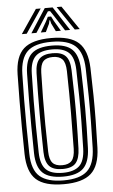

<svg xmlns="http://www.w3.org/2000/svg" viewBox="-64 -1020 629 1071"><g transform="rotate(-5 250.5 -484.0)"><path d="M249.8 9.2Q142.5 9.2 95 -34Q47.5 -77.2 45.5 -177.2Q44 -258.5 43.5 -329.8Q43 -401 43.5 -472Q44 -543 45.5 -623.5Q47.5 -723 95 -766.1Q142.5 -809.2 249.8 -809.2Q356.2 -809.2 403.1 -765.9Q450 -722.5 453.5 -624Q456.2 -537.5 457.1 -467.8Q458 -398 457 -329Q456 -260 453.5 -176.2Q450 -76.2 402.2 -33.5Q354.5 9.2 249.8 9.2ZM249.8 -12Q342 -12 383.1 -50.5Q424.2 -89 427 -178Q429.2 -256.5 430.1 -325.8Q431 -395 430.2 -466.4Q429.5 -537.8 427 -622.8Q424.2 -711.2 383.1 -749.6Q342 -788 249.8 -788Q154.5 -788 114.2 -748.9Q74 -709.8 72 -622.8Q70.2 -547.2 69.6 -477.8Q69 -408.2 69.6 -335.6Q70.2 -263 72 -178Q73.8 -86 117 -49Q160.2 -12 249.8 -12ZM249.8 -33.2Q170.2 -33.2 135.1 -66.9Q100 -100.5 98.5 -178Q97 -258.5 96.5 -329.6Q96 -400.8 96.5 -471.6Q97 -542.5 98.5 -622.8Q100 -699.8 135 -733.2Q170 -766.8 249.8 -766.8Q327.8 -766.8 362.6 -733.1Q397.5 -699.5 400.5 -621.8Q404.5 -507 404.6 -402.8Q404.8 -298.5 400.5 -178.8Q397.5 -101.2 362.8 -67.2Q328 -33.2 249.8 -33.2ZM249.8 -54.5Q311.5 -54.5 341.8 -82.4Q372 -110.2 374 -179.8Q376.2 -257.2 377.1 -328.1Q378 -399 377.2 -470.5Q376.5 -542 374 -621Q372 -689.8 341.9 -717.6Q311.8 -745.5 249.8 -745.5Q184 -745.5 155.1 -716.5Q126.2 -687.5 124.8 -621.8Q122.8 -536.8 122.1 -466.9Q121.5 -397 122.2 -328.5Q123 -260 124.8 -178.8Q126.2 -113.2 154.9 -83.9Q183.5 -54.5 249.8 -54.5ZM249.8 -75.8Q198.5 -75.8 175.6 -100.1Q152.8 -124.5 151.5 -179Q146.5 -395.8 151.5 -621.8Q152.8 -677 176 -700.6Q199.2 -724.2 249.8 -724.2Q300.8 -724.2 323.2 -700Q345.8 -675.8 347.5 -620.5Q350.2 -543.5 351.1 -474.6Q352 -405.8 351.2 -335.1Q350.5 -264.5 347.8 -182Q346 -127.2 324.4 -101.5Q302.8 -75.8 249.8 -75.8ZM249.8 -97Q285.8 -97 302.9 -116.1Q320 -135.2 321.2 -182.2Q323 -280 323.5 -382.9Q324 -485.8 321.2 -618.2Q320 -666.2 302.4 -684.6Q284.8 -703 249.8 -703Q212.5 -703 195.6 -684.1Q178.8 -665.2 177.8 -620.8Q175.8 -545 175.1 -474.5Q174.5 -404 175.1 -332.1Q175.8 -260.2 177.8 -179.8Q178.8 -135.5 195.5 -116.2Q212.2 -97 249.8 -97ZM88.5 -845 179 -978.5H206L116 -845ZM142 -845 228.5 -978.5H272.8L359.2 -845H330.8L278.8 -926.2L256.8 -959.2H244.5L222.5 -926L170.5 -845ZM385.2 -845 295.2 -978.5H322.2L412.8 -845ZM194.8 -845 229.2 -904.2 241.5 -928.8H259.8L272.2 -904.2L307.2 -845H279L256.8 -890L252.5 -908.5H248.8L244.8 -890L223.2 -845Z"/></g></svg>

Font: Big Shoulders Inline Text ExtraBold
Style: Regular
Weight: 800
Designer: Patric King
Foundry: XO Type Co
Version: Version 1.000